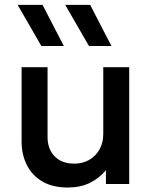

<svg xmlns="http://www.w3.org/2000/svg" viewBox="-20 -780 644 814"><path d="M267.6 15Q201.2 15 157.7 -11.7Q114.2 -38.4 92.9 -82.3Q71.6 -126.2 71.6 -178.4V-495H181.6V-199.1Q181.6 -148.1 211.7 -117.2Q241.8 -86.2 295.6 -86.2Q330.2 -86.2 358 -102.1Q385.7 -117.9 401.8 -146.3Q417.8 -174.8 417.8 -212.2V-495H527.8V0H429.1V-58.5Q400.1 -23.6 360.2 -4.3Q320.2 15 267.6 15ZM357.2 -585 256.4 -759.5H362.2L452.4 -585ZM155.3 -585 54.6 -759.5H160.3L250.6 -585Z"/></svg>

Font: Geologica Thin
Style: Regular
Weight: 100
Version: Version 1.010;gftools[0.9.28]